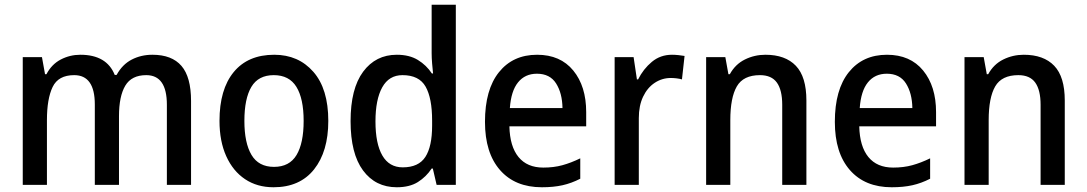

<svg xmlns="http://www.w3.org/2000/svg" viewBox="-20 -846 4584 810"><path d="M623 -615Q705 -615 745.5 -568Q786 -521 786 -420V-66H684V-404Q684 -529 597 -529Q535 -529 508.5 -484.5Q482 -440 482 -356V-66H380V-405Q380 -529 293 -529Q226 -529 202 -479Q178 -429 178 -339V-66H76V-605H157L170 -533H176Q198 -575 236.5 -595Q275 -615 319 -615Q430 -615 464 -530H472Q496 -574 535.5 -594.5Q575 -615 623 -615Z M1365 -336Q1365 -207 1305 -131.5Q1245 -56 1134 -56Q1065 -56 1014 -90Q963 -124 934.5 -187Q906 -250 906 -336Q906 -469 966 -542Q1026 -615 1137 -615Q1239 -615 1302 -543Q1365 -471 1365 -336ZM1011 -336Q1011 -243 1041 -192.5Q1071 -142 1136 -142Q1201 -142 1231 -192Q1261 -242 1261 -336Q1261 -430 1230.5 -479.5Q1200 -529 1135 -529Q1070 -529 1040.5 -479.5Q1011 -430 1011 -336Z M1654 -56Q1564 -56 1511.5 -127Q1459 -198 1459 -335Q1459 -472 1512 -543.5Q1565 -615 1654 -615Q1707 -615 1743 -593Q1779 -571 1802 -536H1807Q1805 -554 1803 -578Q1801 -602 1801 -621V-826H1903V-66H1822L1806 -135H1801Q1778 -100 1743 -78Q1708 -56 1654 -56ZM1679 -140Q1746 -140 1774.5 -184Q1803 -228 1803 -316V-337Q1803 -432 1775.5 -480.5Q1748 -529 1678 -529Q1621 -529 1592.5 -477.5Q1564 -426 1564 -334Q1564 -240 1593 -190Q1622 -140 1679 -140Z M2246 -615Q2344 -615 2398.5 -548.5Q2453 -482 2453 -373V-313H2129Q2131 -228 2167.5 -183.5Q2204 -139 2272 -139Q2316 -139 2352.5 -149Q2389 -159 2428 -178V-92Q2391 -73 2353 -64.5Q2315 -56 2266 -56Q2153 -56 2089.5 -128.5Q2026 -201 2026 -332Q2026 -468 2085 -541.5Q2144 -615 2246 -615ZM2245 -535Q2195 -535 2165.5 -498.5Q2136 -462 2131 -390H2353Q2352 -453 2326 -494Q2300 -535 2245 -535Z M2815 -615Q2828 -615 2842 -613.5Q2856 -612 2868 -610L2857 -511Q2847 -514 2834 -515.5Q2821 -517 2810 -517Q2773 -517 2742 -496.5Q2711 -476 2693 -438Q2675 -400 2675 -348V-66H2573V-605H2653L2667 -511H2672Q2694 -555 2730 -585Q2766 -615 2815 -615Z M3209 -615Q3293 -615 3337.5 -568.5Q3382 -522 3382 -422V-66H3280V-404Q3280 -466 3257.5 -497.5Q3235 -529 3186 -529Q3116 -529 3088.5 -481.5Q3061 -434 3061 -339V-66H2959V-605H3040L3053 -533H3059Q3082 -575 3122.5 -595Q3163 -615 3209 -615Z M3722 -615Q3820 -615 3874.5 -548.5Q3929 -482 3929 -373V-313H3605Q3607 -228 3643.5 -183.5Q3680 -139 3748 -139Q3792 -139 3828.5 -149Q3865 -159 3904 -178V-92Q3867 -73 3829 -64.5Q3791 -56 3742 -56Q3629 -56 3565.5 -128.5Q3502 -201 3502 -332Q3502 -468 3561 -541.5Q3620 -615 3722 -615ZM3721 -535Q3671 -535 3641.5 -498.5Q3612 -462 3607 -390H3829Q3828 -453 3802 -494Q3776 -535 3721 -535Z M4299 -615Q4383 -615 4427.5 -568.5Q4472 -522 4472 -422V-66H4370V-404Q4370 -466 4347.5 -497.5Q4325 -529 4276 -529Q4206 -529 4178.5 -481.5Q4151 -434 4151 -339V-66H4049V-605H4130L4143 -533H4149Q4172 -575 4212.5 -595Q4253 -615 4299 -615Z"/></svg>

Font: Noto Sans Malayalam UI SemiCondensed Medium
Style: Regular
Weight: 500
Width: 4
Designer: Jelle Bosma - Monotype Design Team
Foundry: Monotype Imaging Inc.
Version: Version 2.104; ttfautohint (v1.8.4.7-5d5b)